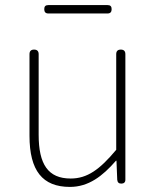

<svg xmlns="http://www.w3.org/2000/svg" viewBox="-20 -722 617 755"><path d="M437 -330V-133C372 -55 323 -20 258 -20C169 -20 132 -76 132 -192V-509C132 -521 126 -527 114 -527C102 -527 96 -521 96 -509V-188C96 -51 147 13 255 13C328 13 383 -29 436 -90H438L441 -15C442 -5 447 0 457 0C467 0 473 -5 473 -15V-263V-509C473 -521 467 -527 455 -527C443 -527 437 -521 437 -509ZM286 -702H170C159 -702 154 -697 154 -686C154 -675 159 -669 170 -669H286H403C414 -669 419 -675 419 -686C419 -697 414 -702 403 -702Z"/></svg>

Font: GenSenRounded2 TW EL
Style: Regular
Weight: 250
Version: Version 2.100;PS 2.1;hotconv 16.6.51;makeotf.lib2.5.65220 DE